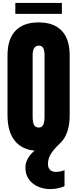

<svg xmlns="http://www.w3.org/2000/svg" viewBox="-20 -1020 526 1309"><path d="M323.2 269Q251 269 202.1 229.2Q153.3 189.5 153.3 122.1Q153.3 60.5 215.8 6.8Q126 -1.5 78.6 -63.2Q31.2 -125 31.2 -234.4V-642.6Q31.2 -752.9 85.2 -810.1Q139.2 -867.2 243.2 -867.2Q347.2 -867.2 401.1 -810.1Q455.1 -752.9 455.1 -642.6V-234.4Q455.1 -100.6 385.3 -39.1Q346.7 -2 326.9 29.1Q307.1 60.1 307.1 97.2Q307.1 151.9 363.3 151.9Q387.2 151.9 419.9 140.6V249.5Q373.5 269 323.2 269ZM244.6 -150.4Q264.6 -150.4 274.2 -168.7Q283.7 -187 283.7 -226.1V-645.5Q283.7 -709 245.6 -709Q202.6 -709 202.6 -644V-225.1Q202.6 -184.6 212.4 -167.5Q222.2 -150.4 244.6 -150.4ZM401.9 -925.3H84.5V-1000H401.9Z"/></svg>

Font: Anton
Style: Regular
Weight: 400
Designer: Vernon Adams, Tural Alisoy
Foundry: Vernon Adams
Version: Version 2.300